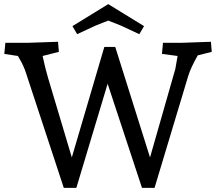

<svg xmlns="http://www.w3.org/2000/svg" viewBox="-20 -913 1051 933"><path d="M1009 -661 941 -644Q907 -584 895 -545L731 0H670L503 -506L351 0H290L107 -556Q96 -592 74 -629L67 -641L1 -651L6 -705H115L262 -710L266 -661L187 -641Q199 -584 214 -533L329 -148L487 -685H540L709 -148L832 -578L843 -641L767 -651L772 -705H862L1005 -710ZM506 -893 680 -786 657 -747 569 -788 506 -813 443 -788 355 -747 332 -786Z"/></svg>

Font: Andada SC
Style: Regular
Weight: 400
Designer: Carolina Giovagnoli
Foundry: Carolina Giovagnoli
Version: Version 1.003